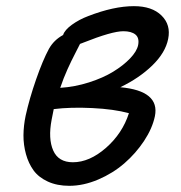

<svg xmlns="http://www.w3.org/2000/svg" viewBox="-20 -579 587 621"><path d="M204.1 22Q164.6 22 134.8 8.3Q105 -5.4 88.6 -27.8Q72.3 -50.3 64 -80.3Q55.7 -110.4 55.9 -141.6Q56.2 -172.9 63 -205.1Q75.2 -260.3 96.7 -322Q118.2 -383.8 138.2 -420.9Q154.3 -449.7 184.1 -465.8Q189 -481.9 212.6 -499Q236.3 -516.1 265.1 -526.9Q348.1 -559.1 413.1 -559.1Q471.7 -559.1 502.4 -528.8Q533.2 -498.5 523.9 -453.1Q515.1 -408.7 472.7 -367.4Q430.2 -326.2 369.1 -296.9Q497.6 -285.2 481 -203.1Q472.7 -163.6 446 -123.3Q419.4 -83 382.3 -50.8Q345.2 -18.6 297.6 1.7Q250 22 204.1 22ZM378.9 -478Q342.3 -478 249 -440.9Q247.6 -440.4 246.6 -439.9Q245.6 -439.5 244.1 -439Q242.7 -438.5 241.5 -438Q240.2 -437.5 238.8 -437Q235.8 -430.7 223.4 -406.7Q210.9 -382.8 198.2 -354.7Q185.5 -326.7 174.8 -294.9Q222.2 -297.9 267.8 -312.5Q313.5 -327.1 346.2 -347.2Q378.9 -367.2 400.6 -389.9Q422.4 -412.6 426.8 -433.1Q431.2 -456.5 418 -467.3Q404.8 -478 378.9 -478ZM147 -191.9Q135.3 -130.4 152.1 -92.3Q168.9 -54.2 215.8 -54.2Q269.5 -54.2 322.8 -100.8Q376 -147.5 397 -212.9Q348.6 -226.1 278.3 -229.5Q208 -232.9 153.8 -226.1Q152.8 -220.2 150.4 -209Q147.9 -197.8 147 -191.9Z"/></svg>

Font: Shantell Sans Irregular
Style: Italic
Weight: 400
Italic angle: -11.31°
Designer: Stephen Nixon, Anya Danilova, Shantell Martin
Foundry: Arrow Type
Version: Version 1.006;[9816181b4]